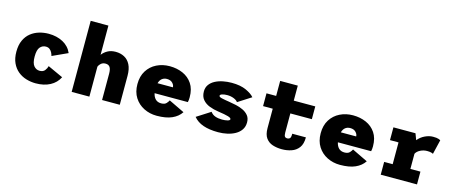

<svg xmlns="http://www.w3.org/2000/svg" viewBox="-46 -1348 4626 1958"><g transform="rotate(15 2267.5 -369.5)"><path d="M350 11Q298.5 11 249.5 -3.8Q200.5 -18.5 161.8 -50.2Q123 -82 100 -131.8Q77 -181.5 77 -251Q77 -321.5 100 -371.2Q123 -421 161.8 -452Q200.5 -483 249.5 -497.5Q298.5 -512 350 -512Q435.5 -512 501.2 -476.8Q567 -441.5 596 -374L434 -300Q430 -317 421 -335Q412 -353 396 -365.5Q380 -378 355.5 -378Q319.5 -378 294.8 -350.2Q270 -322.5 270 -251Q270 -181.5 294.8 -152.2Q319.5 -123 355.5 -123Q392.5 -123 410.2 -145.5Q428 -168 434 -193L595.5 -119Q564 -56 500.5 -22.5Q437 11 350 11Z M728 0V-750H915V-441.5Q937 -471.5 972.5 -491.2Q1008 -511 1057.5 -511Q1108.5 -511 1149 -489.5Q1189.5 -468 1212.8 -422.5Q1236 -377 1236 -305V0H1049V-276Q1049 -325.5 1034.2 -346.8Q1019.5 -368 988 -368Q960 -368 941.2 -352.2Q922.5 -336.5 915 -316.5V0Z M1627 11Q1554 11 1492 -19.8Q1430 -50.5 1392.5 -109Q1355 -167.5 1355 -251Q1355 -334 1391.8 -392.2Q1428.5 -450.5 1490.5 -481.2Q1552.5 -512 1628.5 -512Q1704 -512 1766.8 -484.5Q1829.5 -457 1867.2 -401Q1905 -345 1905 -258.5Q1905 -229 1899.5 -206H1548.5Q1556.5 -167 1579 -145Q1601.5 -123 1639 -123Q1676.5 -123 1693.8 -142.2Q1711 -161.5 1717 -175L1883 -95Q1850 -44.5 1787.8 -16.8Q1725.5 11 1627 11ZM1633 -379Q1604 -379 1582.5 -362.8Q1561 -346.5 1551 -312H1713V-314Q1713 -336 1692.2 -357.5Q1671.5 -379 1633 -379Z M2276 11Q2183 11 2118.2 -11.5Q2053.5 -34 2015 -81L2159 -173Q2178.5 -146 2210 -135Q2241.5 -124 2282 -124Q2315 -124 2339.5 -130.5Q2364 -137 2364 -149.5Q2364 -163 2331 -173Q2298 -183 2223.5 -193.5Q2173.5 -200.5 2129 -217.8Q2084.5 -235 2056.8 -267.8Q2029 -300.5 2029 -354Q2029 -395.5 2050.5 -425.5Q2072 -455.5 2108.5 -474.8Q2145 -494 2190 -503Q2235 -512 2282 -512Q2375 -512 2435.8 -483.8Q2496.5 -455.5 2522 -424L2383 -335Q2370.5 -354 2339 -366.5Q2307.5 -379 2270 -379Q2240.5 -379 2217.8 -372.2Q2195 -365.5 2195 -352.5Q2195 -340 2224.5 -333Q2254 -326 2307 -318Q2341 -313 2380.5 -304.2Q2420 -295.5 2455.5 -278.8Q2491 -262 2513.8 -234Q2536.5 -206 2536.5 -162Q2536.5 -117 2514.5 -84.2Q2492.5 -51.5 2455.2 -30.5Q2418 -9.5 2371.5 0.8Q2325 11 2276 11Z M2753 -160V-365H2651V-500H2753V-658.5H2939V-500H3166V-365H2939V-165Q2939 -131.5 2948.2 -121Q2957.5 -110.5 2973 -110.5Q2988.5 -110.5 3000 -119.8Q3011.5 -129 3011.5 -170H3155.5Q3155.5 -100 3126 -60.8Q3096.5 -21.5 3049.2 -5.5Q3002 10.5 2948.5 10.5Q2895.5 10.5 2851 -4Q2806.5 -18.5 2779.8 -55.5Q2753 -92.5 2753 -160Z M3562 11Q3489 11 3427 -19.8Q3365 -50.5 3327.5 -109Q3290 -167.5 3290 -251Q3290 -334 3326.8 -392.2Q3363.5 -450.5 3425.5 -481.2Q3487.5 -512 3563.5 -512Q3639 -512 3701.8 -484.5Q3764.5 -457 3802.2 -401Q3840 -345 3840 -258.5Q3840 -229 3834.5 -206H3483.5Q3491.5 -167 3514 -145Q3536.5 -123 3574 -123Q3611.5 -123 3628.8 -142.2Q3646 -161.5 3652 -175L3818 -95Q3785 -44.5 3722.8 -16.8Q3660.5 11 3562 11ZM3568 -379Q3539 -379 3517.5 -362.8Q3496 -346.5 3486 -312H3648V-314Q3648 -336 3627.2 -357.5Q3606.5 -379 3568 -379Z M3991 0V-135H4081V-365H3991V-500H4224L4249 -433.5Q4279.5 -471 4323 -491.5Q4366.5 -512 4407 -512Q4447.5 -512 4465.2 -505.5Q4483 -499 4486.5 -495.5L4450 -343Q4446.5 -346.5 4430.5 -351.2Q4414.5 -356 4386 -356Q4348.5 -356 4314.8 -338.8Q4281 -321.5 4268 -295V-135H4374V0Z"/></g></svg>

Font: Trispace ExtraBold
Style: Regular
Weight: 800
Designer: Tyler Finck
Foundry: Etcetera Type Company
Version: Version 1.210; ttfautohint (v1.8.3)